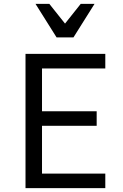

<svg xmlns="http://www.w3.org/2000/svg" viewBox="-20 -981 640 1001"><path d="M113 0V-700H529V-624H199V-401H484V-325H199V-76H529V0ZM275 -786 165 -961H237L319 -858L401 -961H473L363 -786Z"/></svg>

Font: CommitMono
Style: 450Regular
Weight: 450
Designer: Eigil Nikolajsen
Foundry: Eigil Nikolajsen
Version: Version 1.002